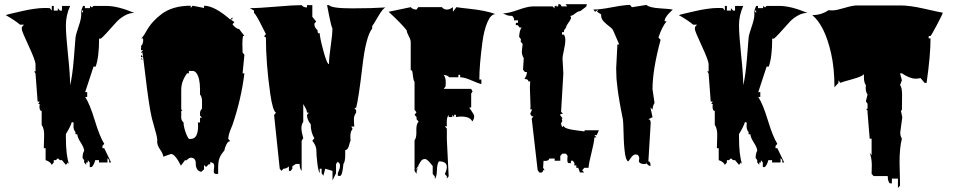

<svg xmlns="http://www.w3.org/2000/svg" viewBox="-20 -766 4616 929"><path d="M162.1 -274.4 151.9 -409.7 145.5 -420.9H151.9V-454.6Q151.9 -472.7 118.7 -543.9Q85.4 -615.2 85.4 -625Q85.4 -634.8 85.9 -635.3L95.7 -646.5H77.1Q54.7 -666 7.8 -692.9Q21.5 -697.3 46.1 -702.9Q70.8 -708.5 89.6 -712.9Q108.4 -717.3 118.7 -719Q128.9 -720.7 144.5 -723.1Q172.9 -727.5 199.7 -727.5L221.2 -726.6L230.5 -714.8V-737.3H240.2V-714.8H259.8V-726.6L270 -714.8H279.8V-737.3H319.3Q298.8 -691.4 298.8 -644.5Q298.8 -597.7 309.1 -500.7Q319.3 -403.8 319.3 -353.5Q330.6 -399.9 337.4 -483.9Q344.2 -567.9 345.2 -582.5Q346.2 -597.2 359.6 -635.7Q373 -674.3 373 -692.9V-714.8L381.8 -703.6V-714.8H373L381.8 -737.3H390.6V-726.6H415.5V-737.3L424.8 -730L432.6 -737.3H495.1Q549.3 -737.3 629.9 -703.6Q605 -703.6 580.8 -689.2Q556.6 -674.8 541 -656.7Q482.4 -590.3 468.3 -579.1H459.5Q459.5 -490.7 442.9 -443.8H432.6L392.1 -320.3H401.9V-296.9H392.1Q414.6 -262.7 438.7 -183.1Q462.9 -103.5 484.4 -70.3L475.6 -59.6V-48.8H484.4L517.6 20H508.3V8.8L500 -1.5V20H459V8.8H440.9Q434.1 33.7 423.3 42.5H414.1V20L404.8 8.8V20H397V31.7L387.2 20V8.8L379.4 -1.5Q379.4 -23.4 387.2 -36.6Q386.7 -51.3 370.6 -76.2Q354.5 -101.1 354 -116.2H345.2V-127Q335.4 -137.7 335.4 -156.2L336.4 -172.4L327.6 -175.8Q321.8 -154.8 298.8 -117.2V-102.1Q298.8 -14.6 314 28.3L308.6 20L298.8 31.7L279.8 8.8H270L259.8 0L250.5 8.8H240.2V20L230.5 31.7Q224.1 16.6 200.7 8.8V-48.8H191.9L193.4 -103Q195.3 -144 181.6 -161.1V-229Q170.9 -229.5 170.9 -250.5L171.9 -262.7H164.6L171.9 -274.4Z M855.5 35.6Q827.1 -21 807.1 -21Q806.2 -21 770 -7.8Q769 -22.5 754.6 -42.7Q740.2 -63 740.2 -83H741.2Q741.2 -100.6 731.4 -133.8Q721.7 -167 714.8 -193.8Q708 -220.7 699.5 -278.3Q690.9 -335.9 682.9 -405.5Q674.8 -475.1 668.9 -512.7L665.5 -510.7L662.1 -511.7L671.9 -523.4H662.1V-535.6H663.6L662.1 -546.9L666.5 -545.9Q672.9 -559.6 672.9 -572.3L671.9 -580.1H662.6Q669.4 -582.5 686 -611.8Q702.6 -641.1 721.2 -661.4Q739.7 -681.6 762.7 -698.7Q815.9 -738.3 902.8 -738.3V-727.5L912.1 -738.3L967.3 -727.5V-738.3Q1017.6 -738.3 1094.2 -671.4L1104 -682.1L1105 -673.3L1096.2 -671.4L1114.3 -659.2L1105 -648.9Q1107.9 -642.6 1118.2 -634.3Q1128.4 -626 1134.8 -626H1136.7L1162.6 -591.8H1155.8Q1152.8 -579.1 1152.8 -551.3Q1152.8 -523.4 1153.8 -511.7L1162.6 -501L1153.8 -411.1H1162.6Q1147 -285.2 1105 -162.1Q1103 -156.7 1096.7 -141.6Q1084.5 -111.8 1084.5 -93.8L1094.2 -83Q1083.5 -83 1075.7 -67.6Q1067.9 -52.2 1065.4 -37.6Q1046.9 -16.1 1041.3 1Q1035.6 18.1 1035.6 44.4V75.7H1025.9Q1014.2 75.7 1014.2 62.5L1016.6 37.1Q1016.6 21 997.1 18.6V29.3L990.7 28.3L977.1 42L967.3 32.2V53.2L953.6 65.4Q939 62.5 932.9 51Q926.8 39.6 927.2 27.8Q928.7 -2.9 902.8 -2.9Q896.5 -2.9 888.9 3.9Q881.3 10.7 879.6 10.7Q877.9 10.7 876 7.8ZM902.8 -93.8Q938.5 -93.8 938.5 -157.2Q938.5 -168 937.5 -173.3H947.8V-196.3H957.5L947.8 -207V-219.2Q947.8 -230 957.5 -240.7V-275.4Q957.5 -297.9 947.8 -308.6V-333.5Q947.8 -389.6 929.7 -413.1Q921.9 -422.9 911.1 -422.9H894V-411.1H884.8Q856.9 -372.1 856.9 -331.5V-240.7Q856.9 -234.4 862.8 -229.5H856.9V-196.3Q856.9 -183.6 868.2 -173.3Q868.2 -156.2 876.2 -131.3Q884.3 -106.4 894 -93.8ZM671.9 -489.7H662.1V-501ZM671.9 -479H662.1L663.6 -484.4Z M1483.4 -164.6Q1465.3 -188 1465.3 -209.5L1474.1 -220.7H1465.3Q1465.3 -231.4 1457 -245.4Q1448.7 -259.3 1447.3 -262.7V-176.3Q1438.5 -163.6 1438.5 -146.2Q1438.5 -128.9 1447.3 -97.2L1439.5 -85V61Q1429.7 49.8 1429.7 27.3H1412.6Q1411.1 27.3 1403.1 32.7Q1395 38.1 1394.5 38.6V50.3L1386.2 61H1377.9V38.6Q1367.7 50.3 1351.1 50.3L1342.3 61L1333.5 50.3L1306.2 -209.5L1315.4 -220.7Q1299.8 -228.5 1287.6 -312Q1266.6 -460.4 1266.6 -584.5L1257.8 -590.3L1266.6 -601.1Q1263.7 -606 1251 -631.8Q1219.2 -696.3 1209 -703.6V-714.8L1189 -726.6Q1232.4 -726.6 1316.4 -733.9Q1400.4 -741.2 1439.5 -741.2Q1447.8 -730 1465.3 -730V-741.2H1491.2V-684.6L1509.8 -662.1L1501 -651.4Q1501 -635.3 1511.7 -624.5Q1518.1 -618.2 1517.3 -616.7Q1516.6 -615.2 1516.6 -612.5Q1516.6 -609.9 1519 -607.2Q1521.5 -604.5 1523.9 -604.5L1526.9 -606Q1526.9 -586.4 1544.4 -521Q1562 -455.6 1571.8 -455.6V-456.1Q1571.8 -486.3 1580.1 -542.5Q1588.4 -598.6 1588.4 -628.9Q1583 -637.2 1572.8 -688.7Q1562.5 -740.2 1562.5 -741.2H1571.8Q1585 -725.6 1682.6 -725.6Q1780.3 -725.6 1846.2 -730Q1833.5 -727.5 1809.8 -686.5Q1786.1 -645.5 1780.8 -639.6V-627.9Q1750.5 -590.3 1733.9 -448.2Q1714.8 -286.1 1703.1 -244.1H1694.3L1703.1 -232.9V-220.7Q1692.4 -206.5 1692.4 -189Q1692.4 -171.4 1694.3 -153.8H1679.7L1686 -142.6Q1675.3 -128.9 1675.3 -109.1Q1675.3 -89.4 1676.3 -85Q1672.9 -80.1 1670.4 -67.9Q1664.1 -40 1650.4 -40V-16.1Q1650.4 15.6 1641.6 27.3Q1636.7 85.4 1624.5 85.4L1614.7 84.5V71.8Q1614.7 70.3 1619.9 58.6Q1625 46.9 1625 38.1Q1625 29.3 1624.5 27.3L1614.7 16.1L1606 27.3V71.8L1588.9 106.9V61L1553.7 50.3L1544.4 84.5L1536.1 71.8V50.3H1526.9V71.8Q1520 62.5 1515.4 23.2Q1510.7 -16.1 1510.7 -38.6Q1510.7 -61 1491.2 -85L1501 -97.2Q1483.4 -126 1483.4 -164.6Z M2141.6 -175.8 2142.1 -154.8H2132.3L2142.1 -143.6V-90.3L2150.9 86.9L2142.1 98.1V86.9L2132.3 75.7Q2142.1 56.2 2142.1 42Q2142.1 14.6 2103.5 14.6Q2094.7 28.3 2094 58.6Q2093.3 88.9 2084 100.1V87.9L2073.7 75.7V37.6Q2048.3 3.4 2036.6 3.4Q2024.9 3.4 2018.6 11.2Q2012.2 19 2006.3 31.2Q2000.5 43.5 1995.6 48.3V75.7L1985.8 60.5V-86.9Q1994.6 -99.1 1994.6 -122.1V-141.6Q1994.6 -165.5 2005.4 -178.2L1995.6 -189V-199.7L1985.8 -210.4L1995.1 -222.7L1985.8 -234.9V-370.1Q1980.5 -377 1979 -391.6Q1977.5 -406.2 1975.8 -416.5Q1974.1 -426.8 1967.3 -426.8V-562.5Q1967.3 -573.7 1957.8 -591.3Q1948.2 -608.9 1948.2 -618.7Q1923.3 -650.9 1860.4 -709L1967.3 -731.4Q1977.1 -719.7 1995.1 -719.7L2003.9 -731.4H2118.2Q2127.9 -719.7 2142.1 -719.7Q2156.2 -719.7 2171.4 -731.4V-709L2188.5 -731.4Q2208 -728 2246.6 -724.1Q2331.5 -715.3 2377.4 -697.8Q2355 -697.8 2338.1 -658Q2321.3 -618.2 2314 -560.5Q2299.3 -450.7 2299.3 -381.3H2309.1V-358.9Q2294.9 -362.3 2261 -377.2Q2227.1 -392.1 2206.5 -392.1V-403.8H2197.8V-392.1H2153.8Q2145.5 -401.9 2127 -403.8Q2136.7 -389.2 2136.7 -370.4Q2136.7 -351.6 2135.7 -347.7L2127 -335.9H2259.8L2266.6 -323.7L2259.8 -313.5V-245.6H2250Q2251.5 -243.2 2258.8 -232.9Q2274.4 -210.9 2274.4 -204.6Q2274.4 -189.9 2265.1 -178.2Q2254.9 -202.1 2210.9 -202.1Q2203.1 -202.1 2186 -199.7V-210.4H2177.2V-199.7L2168.5 -210.4V-199.7H2150.9V-210.4Q2141.6 -198.7 2141.6 -175.8ZM1995.6 60.5Q1995.6 52.2 2002.4 44.4Q1996.6 59.1 1995.6 65.4ZM2003.4 42.5 2005.4 37.6V42Q2004.4 42 2003.4 42.5Z M2701.7 -483.4 2705.6 -413.6V-407.2L2694.8 -225.6L2703.6 -214.8H2694.3L2689.5 -210.4L2702.6 -192.4H2697.8L2700.7 -180.7L2694.3 -168L2699.7 -150.9L2708 -157.2Q2707 -142.1 2779.8 -133.8Q2805.2 -130.9 2806.6 -129.9L2809.6 -135.7H2877.9L2867.2 -112.3H2856L2866.2 -101.1H2856Q2854.5 -75.7 2842 -27.3Q2829.6 21 2827.6 45.9H2807.6L2796.9 57.6L2806.2 68.4H2786.1L2777.8 45.9H2768.1L2769 34.2H2758.8L2759.8 23.4L2752 11.7H2742.7L2742.2 23.4H2733.4Q2725.1 23.4 2725.1 9.5Q2725.1 -4.4 2726.6 -11.2L2718.8 -22.5H2700.7L2690.9 -11.2V11.7H2663.6L2664.1 1H2637.7Q2636.2 12.7 2616.2 12.7L2609.9 11.7L2607.9 45.9L2615.2 57.6H2607.4Q2607.4 69.3 2596.2 69.3L2589.4 68.4L2581.5 57.6L2552.7 -192.4L2561.5 -203.1H2553.2L2545.4 -214.8L2554.7 -236.8H2545.9L2546.9 -250.5L2543.9 -341.8Q2543.9 -342.8 2545.4 -372.1H2536.6Q2536.6 -383.8 2517.6 -383.8Q2529.3 -401.9 2529.3 -414.6V-417.5H2520L2510.7 -428.7L2514.2 -484.9Q2504.9 -498.5 2504.9 -517.6L2508.8 -553.2L2499.5 -564.5L2500.5 -576.2L2491.7 -587.9Q2494.1 -621.6 2503.9 -632.8H2494.1L2484.9 -644.5H2475.6L2476.1 -655.3H2485.8L2486.8 -667.5H2466.8V-677.2L2459 -689Q2439.5 -689 2429.2 -694.1Q2418.9 -699.2 2413.6 -701.2Q2439 -701.2 2486.3 -718Q2533.7 -734.9 2557.1 -734.9H2653.8L2663.1 -725.6V-734.9L2672.4 -739.7L2671.4 -734.9H2680.7L2681.6 -745.6H2690.4L2697.8 -734.9H2724.1L2716.8 -745.6H2819.8L2816.4 -733.9L2788.1 -712.4Q2777.8 -712.4 2762.9 -700.7Q2748 -689 2739.3 -689L2743.2 -681.2Q2742.7 -672.4 2731.2 -657.2Q2719.7 -642.1 2718.8 -632.8L2709.5 -620.1L2708.5 -610.4H2699.7L2699.2 -598.6H2708Q2715.3 -590.3 2715.3 -572Q2715.3 -553.7 2708.5 -523.2Q2701.7 -492.7 2701.7 -483.4Z M3128.4 -170.4 3117.2 14.6Q3127.4 14.6 3127.4 32.2V37.6Q3111.3 34.2 3107.9 20V26.9L3095.7 27.3Q3086.9 28.3 3079.1 23.9Q3071.3 19.5 3071.3 13.4Q3071.3 7.3 3072.3 3.9H3073.2Q3073.2 -18.6 3055.7 -18.6Q3043.9 -18.6 3033.2 -3.2Q3022.5 12.2 3020.5 14.6Q3000 13.7 2997.1 -126Q2995.6 -180.2 2994.1 -187.3Q2992.7 -194.3 2989 -213.1Q2985.4 -231.9 2984.1 -238.3Q2982.9 -244.6 2979.7 -262Q2976.6 -279.3 2975.6 -287.1L2971.7 -310.5Q2969.2 -326.2 2968.3 -335.7Q2967.3 -345.2 2965.6 -359.6Q2963.9 -374 2962.9 -385.3Q2961.4 -411.6 2961.4 -435.5L2967.3 -550.8H2976.1L2947.3 -617.7Q2943.4 -627 2928 -638.4Q2912.6 -649.9 2900.4 -662.8Q2888.2 -675.8 2888.7 -692.4V-696.3L2868.7 -709L2874.5 -719.7L2859.9 -709L2850.6 -719.7Q2882.8 -719.7 2942.1 -731Q3001.5 -742.2 3028.3 -742.2L3037.6 -731L3107.9 -742.2Q3121.1 -729 3174.1 -725.6Q3227.1 -722.2 3235.4 -719.7Q3234.9 -719.2 3231.2 -715.8Q3227.5 -712.4 3226.3 -710.9Q3225.1 -709.5 3221.4 -706.1Q3217.8 -702.6 3215.8 -700.4Q3213.9 -698.2 3210.7 -694.6Q3207.5 -690.9 3205.8 -688.2Q3204.1 -685.5 3201.9 -682.1Q3199.7 -678.7 3198.2 -675.8Q3195.8 -669.4 3195.8 -663.1H3205.6Q3183.6 -637.7 3166 -584.5L3176.3 -573.2Q3137.2 -428.2 3137.2 -334.5L3147 -267.6Q3139.2 -257.3 3137.2 -235.8L3127.4 -245.6L3137.2 -199.2L3117.2 -189Q3128.4 -189 3128.4 -170.4Z M3418.9 -274.4 3408.7 -409.7 3402.3 -420.9H3408.7V-454.6Q3408.7 -472.7 3375.5 -543.9Q3342.3 -615.2 3342.3 -625Q3342.3 -634.8 3342.8 -635.3L3352.5 -646.5H3334Q3311.5 -666 3264.6 -692.9Q3278.3 -697.3 3303 -702.9Q3327.6 -708.5 3346.4 -712.9Q3365.2 -717.3 3375.5 -719Q3385.7 -720.7 3401.4 -723.1Q3429.7 -727.5 3456.5 -727.5L3478 -726.6L3487.3 -714.8V-737.3H3497.1V-714.8H3516.6V-726.6L3526.9 -714.8H3536.6V-737.3H3576.2Q3555.7 -691.4 3555.7 -644.5Q3555.7 -597.7 3565.9 -500.7Q3576.2 -403.8 3576.2 -353.5Q3587.4 -399.9 3594.2 -483.9Q3601.1 -567.9 3602.1 -582.5Q3603 -597.2 3616.5 -635.7Q3629.9 -674.3 3629.9 -692.9V-714.8L3638.7 -703.6V-714.8H3629.9L3638.7 -737.3H3647.5V-726.6H3672.4V-737.3L3681.6 -730L3689.5 -737.3H3752Q3806.2 -737.3 3886.7 -703.6Q3861.8 -703.6 3837.6 -689.2Q3813.5 -674.8 3797.9 -656.7Q3739.3 -590.3 3725.1 -579.1H3716.3Q3716.3 -490.7 3699.7 -443.8H3689.5L3648.9 -320.3H3658.7V-296.9H3648.9Q3671.4 -262.7 3695.6 -183.1Q3719.7 -103.5 3741.2 -70.3L3732.4 -59.6V-48.8H3741.2L3774.4 20H3765.1V8.8L3756.8 -1.5V20H3715.8V8.8H3697.8Q3690.9 33.7 3680.2 42.5H3670.9V20L3661.6 8.8V20H3653.8V31.7L3644 20V8.8L3636.2 -1.5Q3636.2 -23.4 3644 -36.6Q3643.6 -51.3 3627.4 -76.2Q3611.3 -101.1 3610.8 -116.2H3602.1V-127Q3592.3 -137.7 3592.3 -156.2L3593.3 -172.4L3584.5 -175.8Q3578.6 -154.8 3555.7 -117.2V-102.1Q3555.7 -14.6 3570.8 28.3L3565.4 20L3555.7 31.7L3536.6 8.8H3526.9L3516.6 0L3507.3 8.8H3497.1V20L3487.3 31.7Q3481 16.6 3457.5 8.8V-48.8H3448.7L3450.2 -103Q3452.1 -144 3438.5 -161.1V-229Q3427.7 -229.5 3427.7 -250.5L3428.7 -262.7H3421.4L3428.7 -274.4Z M4332.5 17.6 4335 131.8 4324.7 143.6V98.1H4295.4V121.1H4285.2Q4275.4 111.3 4275.4 85.9H4207L4197.3 75.2L4198.2 33.2Q4198.2 -1 4188 -26.9L4197.3 -15.1V-95.2H4188L4177.7 -220.7V-230.5L4170.9 -238.3L4177.7 -240.7V-264.2L4169.4 -275.4L4177.7 -308.6Q4168.9 -321.3 4168.9 -336.9Q4168.9 -352.5 4169.4 -354.5Q4160.2 -366.2 4160.2 -391.1V-407.7Q4155.3 -397 4104 -382.8Q4052.7 -368.7 4045.9 -365.2L4037.1 -377.4V-365.2L4017.6 -343.8Q4017.6 -436.5 4001 -509.3Q3970.2 -643.6 3910.2 -692.9Q3954.1 -692.9 3988.8 -716.8Q3994.1 -715.8 4010 -715.8Q4025.9 -715.8 4066.2 -727.8Q4106.4 -739.7 4125.5 -739.7H4335Q4382.8 -739.7 4450.9 -724.1Q4519 -708.5 4541.5 -704.6Q4541.5 -698.7 4513.9 -646.7Q4486.3 -594.7 4482.4 -591.8H4473.6V-580.1H4482.4Q4482.4 -498.5 4463.4 -365.2H4453.6L4434.1 -388.2Q4420.9 -385.3 4410.6 -385.3Q4382.8 -385.3 4343.8 -411.1H4335L4343.8 -377.4L4335 -354.5Q4344.7 -342.8 4344.7 -307.1Q4344.7 -271.5 4344.2 -252.4Q4343.8 -233.4 4343.8 -230.5Q4343.3 -230.5 4341.3 -232.9Q4339.4 -232.9 4339.4 -229.5L4345.7 -198.2L4335.9 -125.5Q4335.9 -107.4 4343.8 -95.2Q4332.5 -49.8 4332.5 17.6Z"/></svg>

Font: Butcherman
Style: Regular
Weight: 400
Version: Version 001.004